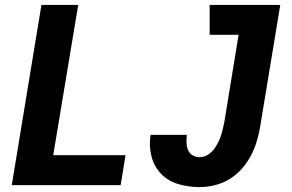

<svg xmlns="http://www.w3.org/2000/svg" viewBox="-20 -755 1192 783"><path d="M794 8Q831 8 868 -3Q905 -14 936.5 -39Q968 -64 989.5 -97Q1011 -130 1023 -166Q1035 -202 1041 -239L1123 -735H835V-613H953L895 -258Q891 -240 887 -222Q883 -204 875.5 -186.5Q868 -169 857 -152.5Q846 -136 829.5 -125Q813 -114 794 -114Q778 -114 765 -122Q752 -130 746.5 -144Q741 -158 740.5 -174Q740 -190 742 -205H594Q587 -161 597.5 -118.5Q608 -76 637 -46Q666 -16 708 -4Q750 8 794 8ZM28 0H472L492 -122H197L299 -735H149Z"/></svg>

Font: Iosevka Sparkle Heavy
Style: Italic
Weight: 900
Italic angle: -9°
Designer: Belleve Invis
Foundry: Belleve Invis
Version: Version 4.5.0; ttfautohint (v1.8.3)